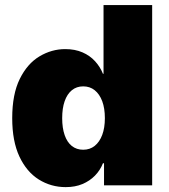

<svg xmlns="http://www.w3.org/2000/svg" viewBox="-20 -748 683 775"><path d="M245.1 7.3Q186 7.3 136.7 -23.4Q87.4 -54.2 58.3 -116.2Q29.3 -178.2 29.3 -271Q29.3 -367.7 59.8 -429.4Q90.3 -491.2 139.4 -520.5Q188.5 -549.8 243.2 -549.8Q282.7 -549.8 313 -536.6Q343.3 -523.4 364 -500.5Q384.8 -477.5 395.5 -450.2H397.9V-727.5H594.2V0H399.9V-88.9H395.5Q384.3 -60.5 363.3 -39.1Q342.3 -17.6 312.7 -5.1Q283.2 7.3 245.1 7.3ZM315.9 -143.6Q342.8 -143.6 362.3 -159.2Q381.8 -174.8 392.6 -203.4Q403.3 -231.9 403.3 -271Q403.3 -311 392.6 -339.6Q381.8 -368.2 362.3 -383.8Q342.8 -399.4 315.9 -399.4Q289.1 -399.4 270 -383.8Q251 -368.2 241 -339.6Q231 -311 231 -271Q231 -231.4 241 -202.6Q251 -173.8 270 -158.7Q289.1 -143.6 315.9 -143.6Z"/></svg>

Font: Inter 16pt Black
Style: Regular
Weight: 900
Version: Version 4.001;git-66647c0bb